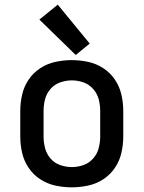

<svg xmlns="http://www.w3.org/2000/svg" viewBox="-20 -796 616 824"><path d="M288 8Q323 8 358 0.5Q393 -7 423 -26.5Q453 -46 473 -75.5Q493 -105 501 -140Q509 -175 509 -210V-320Q509 -355 501 -390Q493 -425 473 -454.5Q453 -484 423 -503.5Q393 -523 358 -530.5Q323 -538 288 -538Q253 -538 218 -530.5Q183 -523 153 -503.5Q123 -484 103 -454.5Q83 -425 75 -390Q67 -355 67 -320V-210Q67 -175 75 -140Q83 -105 103 -75.5Q123 -46 153 -26.5Q183 -7 218 0.5Q253 8 288 8ZM288 -79Q263 -79 238.5 -87.5Q214 -96 197 -115.5Q180 -135 173.5 -160Q167 -185 167 -210V-320Q167 -346 173.5 -370.5Q180 -395 197 -414.5Q214 -434 238.5 -442.5Q263 -451 288 -451Q314 -451 338 -442.5Q362 -434 379.5 -414.5Q397 -395 403.5 -370.5Q410 -346 410 -320V-210Q410 -185 403.5 -160Q397 -135 379.5 -115.5Q362 -96 338 -87.5Q314 -79 288 -79ZM305 -560 365 -609 228 -776 149 -712Z"/></svg>

Font: Iosevka Sparkle Medium
Style: Regular
Weight: 500
Designer: Belleve Invis
Foundry: Belleve Invis
Version: Version 4.5.0; ttfautohint (v1.8.3)